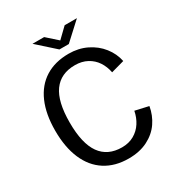

<svg xmlns="http://www.w3.org/2000/svg" viewBox="-213 -1058 1123 1207"><g transform="rotate(-30 349.0 -454.0)"><path d="M368.5 -750Q439 -750 497.2 -721.8Q555.5 -693.5 593.5 -645.2Q631.5 -597 643.5 -538.5L547.5 -512Q539 -556.5 515.8 -591.8Q492.5 -627 454.5 -647.5Q416.5 -668 366.5 -668Q263.5 -668 211 -595.5Q158.5 -523 158.5 -371.5Q158.5 -219 211 -145.5Q263.5 -72 366.5 -72Q416.5 -72 454.2 -93.5Q492 -115 515.5 -151.5Q539 -188 547.5 -233L644.5 -211Q634 -149.5 599.8 -99.5Q565.5 -49.5 506.8 -19.8Q448 10 368.5 10Q269.5 10 198.8 -35.2Q128 -80.5 91 -166.5Q54 -252.5 54 -372.5Q54 -492.5 91 -577Q128 -661.5 198.5 -705.8Q269 -750 368.5 -750ZM203.5 -917.5H288L365.5 -848.5L437 -917.5H526L400.5 -802H332.5Z"/></g></svg>

Font: 1883 Sans
Style: Regular
Weight: 400
Designer: 1883 Sans project is a fork of Public Sans.
Version: Version 1.009